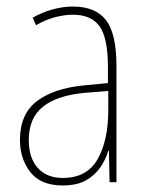

<svg xmlns="http://www.w3.org/2000/svg" viewBox="-20 -557 450 587"><path d="M203 -537Q272 -537 304 -495.5Q336 -454 336 -356V0H315L313 -96H311Q303 -69 286.5 -45Q270 -21 242.5 -5.5Q215 10 172 10Q104 10 72.5 -31Q41 -72 41 -129Q41 -208 92.5 -247.5Q144 -287 237 -296L310 -303V-351Q310 -441 284.5 -476.5Q259 -512 203 -512Q179 -512 150.5 -505Q122 -498 90 -480L80 -503Q108 -519 140 -528Q172 -537 203 -537ZM237 -273Q154 -265 111 -230.5Q68 -196 68 -129Q68 -74 95.5 -43.5Q123 -13 172 -13Q246 -13 278.5 -70.5Q311 -128 311 -220V-279Z"/></svg>

Font: Noto Sans Tamil Condensed Thin
Style: Regular
Weight: 100
Width: 3
Designer: Jelle Bosma - Monotype Design Team
Foundry: Monotype Imaging Inc.
Version: Version 2.004; ttfautohint (v1.8.4.7-5d5b)